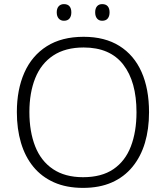

<svg xmlns="http://www.w3.org/2000/svg" viewBox="-20 -904 808 934"><path d="M705 -358Q705 -276 685 -209Q665 -142 624.5 -92.5Q584 -43 524 -16.5Q464 10 384 10Q303 10 242.5 -17Q182 -44 142 -93Q102 -142 82 -209.5Q62 -277 62 -359Q62 -468 98.5 -550.5Q135 -633 207.5 -679Q280 -725 387 -725Q490 -725 561 -680.5Q632 -636 668.5 -554Q705 -472 705 -358ZM123 -359Q123 -264 151 -192.5Q179 -121 237.5 -81.5Q296 -42 384 -42Q474 -42 531.5 -81Q589 -120 616.5 -191.5Q644 -263 644 -358Q644 -507 579.5 -590Q515 -673 387 -673Q298 -673 239 -634Q180 -595 151.5 -524Q123 -453 123 -359ZM256 -844Q256 -863 265.5 -873.5Q275 -884 291 -884Q309 -884 318 -873.5Q327 -863 327 -844Q327 -825 318 -814Q309 -803 291 -803Q275 -803 265.5 -814Q256 -825 256 -844ZM443 -844Q443 -863 452 -873.5Q461 -884 477 -884Q495 -884 504 -873.5Q513 -863 513 -844Q513 -825 504 -814Q495 -803 477 -803Q461 -803 452 -814Q443 -825 443 -844Z"/></svg>

Font: Noto Sans Georgian Light
Style: Regular
Weight: 300
Version: Version 2.002